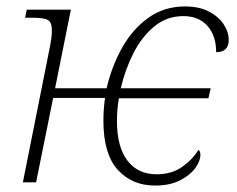

<svg xmlns="http://www.w3.org/2000/svg" viewBox="-20 -566 735 596"><path d="M461 10Q390 10 345.5 -39Q301 -88 301 -191Q301 -227 306 -262H145L92 0H51L136 -426Q138 -436 139.5 -448.5Q141 -461 141 -472Q141 -497 128.5 -504Q116 -511 80 -511H58L63 -536H200L151 -292H311Q326 -358 358 -416Q390 -474 439.5 -510Q489 -546 554 -546Q598 -546 628 -530.5Q658 -515 674 -491Q690 -467 690 -442Q690 -404 651 -404Q651 -455 624 -485.5Q597 -516 549 -516Q498 -516 459 -484Q420 -452 394 -400.5Q368 -349 355 -292H634L627 -261H349Q343 -225 343 -191Q343 -110 375.5 -67.5Q408 -25 466 -25Q513 -25 545.5 -48Q578 -71 596 -101Q602 -97 602 -85Q602 -66 586 -44Q570 -22 538.5 -6Q507 10 461 10Z"/></svg>

Font: Noto Serif ExtraLight
Style: Italic
Weight: 200
Italic angle: -12°
Designer: Monotype Design Team
Foundry: Monotype Imaging Inc.
Version: Version 2.014; ttfautohint (v1.8.4.7-5d5b)